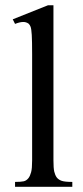

<svg xmlns="http://www.w3.org/2000/svg" viewBox="-20 -715 318 735"><path d="M256.8 0H37.6V-18.6Q60.1 -18.6 70.8 -21Q81.5 -23.4 89.4 -33.7Q95.2 -41.5 99.1 -55.7Q103 -69.8 103 -101.1V-506.8Q103 -557.6 101.6 -581.1Q100.1 -604.5 97.2 -612.3Q94.2 -620.1 89.4 -624.5Q80.1 -630.9 69.3 -630.9Q56.2 -630.9 37.6 -623.5L28.8 -641.1L163.6 -694.8H184.6V-101.1Q184.6 -71.3 187.7 -57.9Q190.9 -44.4 197.3 -35.6Q204.1 -26.9 216.3 -22.7Q228.5 -18.6 256.8 -18.6Z"/></svg>

Font: BabelStone Roman
Style: Regular
Weight: 400
Designer: Walt Agee, Victor Gaultney, Peter Martin, Debbi Hosken, Becca Hirsbrunner (SIL); Andrew West (BabelStone)
Foundry: BabelStone
Version: Version 16.000